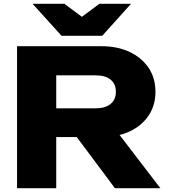

<svg xmlns="http://www.w3.org/2000/svg" viewBox="-20 -994 890 1014"><path d="M213 -422H486Q536 -422 564 -445Q592 -468 592 -509Q592 -551 564 -573.5Q536 -596 486 -596H184L277 -695V0H70V-750H515Q601 -750 665 -719.5Q729 -689 765 -635.5Q801 -582 801 -509Q801 -438 765 -384Q729 -330 665 -300Q601 -270 515 -270H213ZM325 -351H558L827 0H587ZM520 -805H305L152 -974H320L460 -870H365L505 -974H672Z"/></svg>

Font: Unbounded
Style: Bold
Weight: 700
Designer: Luke Prowse, Jean-Baptiste Morizot, Fátima Lázaro, Florian Runge
Foundry: NaN
Version: Version 1.700